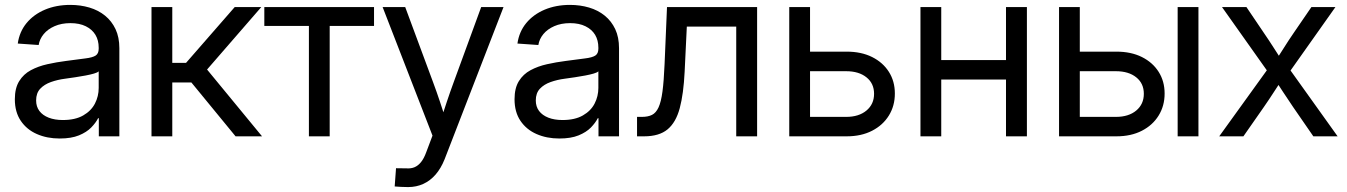

<svg xmlns="http://www.w3.org/2000/svg" viewBox="-20 -551 5445 776"><path d="M221.2 8.8Q169.9 8.8 128.9 -9.3Q87.9 -27.3 64 -62.7Q40 -98.1 40 -149.9Q40 -194.8 57.6 -223.1Q75.2 -251.5 104.7 -267.3Q134.3 -283.2 171.4 -291.5Q208.5 -299.8 247.1 -304.7Q295.9 -311.5 325 -314.9Q354 -318.4 366.5 -326.4Q378.9 -334.5 378.9 -354V-358.4Q378.9 -388.2 365.7 -410.2Q352.5 -432.1 326.9 -444.8Q301.3 -457.5 264.6 -457.5Q228.5 -457.5 200.7 -445.3Q172.9 -433.1 156.5 -413.1Q140.1 -393.1 136.2 -369.1L51.8 -375Q58.6 -422.9 87.4 -457.8Q116.2 -492.7 161.9 -512Q207.5 -531.2 264.2 -531.2Q305.2 -531.2 341.3 -520.5Q377.4 -509.8 404.5 -487.8Q431.6 -465.8 447 -433.1Q462.4 -400.4 462.4 -356.4V0H379.4V-73.2H376.5Q367.2 -54.7 348.6 -35.6Q330.1 -16.6 299.1 -3.9Q268.1 8.8 221.2 8.8ZM233.9 -65.9Q284.2 -65.9 316.4 -84.5Q348.6 -103 363.8 -132.6Q378.9 -162.1 378.9 -195.8V-262.7Q374 -257.8 359.9 -253.7Q345.7 -249.5 325.9 -245.8Q306.2 -242.2 284.4 -238.8Q262.7 -235.4 243.2 -232.9Q212.9 -229 186 -219.5Q159.2 -210 142.6 -192.4Q126 -174.8 126 -145Q126 -120.1 139.2 -102.5Q152.3 -85 176.8 -75.4Q201.2 -65.9 233.9 -65.9Z M592.3 0V-522.5H676.3V-296.9H731.9L928.7 -522.5H1036.1L816.9 -270L1039.1 0H932.1L753.4 -217.8H676.3V0Z M1228.5 0V-446.3H1048.3V-522.5H1491.7V-446.3H1312.5V0Z M1575.2 202.6 1580.6 128.9 1622.1 129.4Q1640.6 130.9 1655 125Q1669.4 119.1 1681.4 104.5Q1693.4 89.8 1702.6 64.5L1728 -2.9L1526.4 -522.5H1617.7L1730 -219.7Q1745.1 -179.2 1758.3 -139.4Q1771.5 -99.6 1784.2 -60.1H1759.8Q1772.5 -99.6 1785.9 -139.6Q1799.3 -179.7 1814 -219.7L1924.8 -522.5H2015.1L1776.9 92.8Q1762.2 129.4 1740.7 154.3Q1719.2 179.2 1691.2 192.1Q1663.1 205.1 1629.4 205.1Q1614.3 205.1 1600.6 204.3Q1586.9 203.6 1575.2 202.6Z M2240.7 8.8Q2189.5 8.8 2148.4 -9.3Q2107.4 -27.3 2083.5 -62.7Q2059.6 -98.1 2059.6 -149.9Q2059.6 -194.8 2077.1 -223.1Q2094.7 -251.5 2124.3 -267.3Q2153.8 -283.2 2190.9 -291.5Q2228 -299.8 2266.6 -304.7Q2315.4 -311.5 2344.5 -314.9Q2373.5 -318.4 2386 -326.4Q2398.4 -334.5 2398.4 -354V-358.4Q2398.4 -388.2 2385.3 -410.2Q2372.1 -432.1 2346.4 -444.8Q2320.8 -457.5 2284.2 -457.5Q2248 -457.5 2220.2 -445.3Q2192.4 -433.1 2176 -413.1Q2159.7 -393.1 2155.8 -369.1L2071.3 -375Q2078.1 -422.9 2106.9 -457.8Q2135.7 -492.7 2181.4 -512Q2227.1 -531.2 2283.7 -531.2Q2324.7 -531.2 2360.8 -520.5Q2397 -509.8 2424.1 -487.8Q2451.2 -465.8 2466.6 -433.1Q2481.9 -400.4 2481.9 -356.4V0H2398.9V-73.2H2396Q2386.7 -54.7 2368.2 -35.6Q2349.6 -16.6 2318.6 -3.9Q2287.6 8.8 2240.7 8.8ZM2253.4 -65.9Q2303.7 -65.9 2335.9 -84.5Q2368.2 -103 2383.3 -132.6Q2398.4 -162.1 2398.4 -195.8V-262.7Q2393.6 -257.8 2379.4 -253.7Q2365.2 -249.5 2345.5 -245.8Q2325.7 -242.2 2304 -238.8Q2282.2 -235.4 2262.7 -232.9Q2232.4 -229 2205.6 -219.5Q2178.7 -210 2162.1 -192.4Q2145.5 -174.8 2145.5 -145Q2145.5 -120.1 2158.7 -102.5Q2171.9 -85 2196.3 -75.4Q2220.7 -65.9 2253.4 -65.9Z M2554.7 0V-78.6H2574.2Q2599.1 -78.6 2615.2 -86.7Q2631.3 -94.7 2641.6 -116.9Q2651.9 -139.2 2657.5 -181.2Q2663.1 -223.1 2666 -292L2675.8 -522.5H3040V0H2955.6V-443.4H2755.9L2747.1 -261.2Q2742.7 -171.4 2727.3 -113.8Q2711.9 -56.2 2678 -28.1Q2644 0 2583.5 0Z M3242.7 -342.3H3401.9Q3460.9 -342.3 3504.6 -320.6Q3548.3 -298.8 3572.5 -260.7Q3596.7 -222.7 3596.7 -172.9Q3596.7 -123 3572.5 -84Q3548.3 -44.9 3504.6 -22.5Q3460.9 0 3401.9 0H3169.9V-522.5H3253.9V-78.6H3399.9Q3451.2 -78.6 3481.9 -104.2Q3512.7 -129.9 3512.7 -171.9Q3512.7 -213.9 3481.9 -238.5Q3451.2 -263.2 3399.9 -263.2H3242.7Z M4064.9 -308.1V-229.5H3764.6V-308.1ZM3784.2 -522.5V0H3700.2V-522.5ZM4130.4 -522.5V0H4045.9V-522.5Z M4333 -342.3H4492.2Q4551.3 -342.3 4595 -320.6Q4638.7 -298.8 4662.8 -260.7Q4687 -222.7 4687 -172.9Q4687 -123 4662.8 -84Q4638.7 -44.9 4595 -22.5Q4551.3 0 4492.2 0H4260.3V-522.5H4344.2V-78.6H4490.2Q4541.5 -78.6 4572.3 -104.2Q4603 -129.9 4603 -171.9Q4603 -213.9 4572.3 -238.5Q4541.5 -263.2 4490.2 -263.2H4333ZM4739.7 0V-522.5H4823.7V0Z M4907.7 0 5123.5 -299.3 5123 -234.4 4918.9 -522.5H5017.6L5086.9 -419.9Q5109.4 -387.2 5129.2 -356Q5148.9 -324.7 5169.4 -293.5H5127.4Q5148.4 -324.7 5168 -356Q5187.5 -387.2 5210 -419.9L5280.3 -522.5H5377.4L5172.9 -233.4V-298.3L5386.2 0H5288.1L5206.5 -118.2Q5184.6 -149.9 5165.3 -179.9Q5146 -210 5126 -240.2H5168.5Q5148.4 -210 5129.2 -179.9Q5109.9 -149.9 5087.9 -118.2L5005.4 0Z"/></svg>

Font: Inter 28pt
Style: Regular
Weight: 400
Designer: Rasmus Andersson
Foundry: rsms
Version: Version 4.001;git-66647c0bb